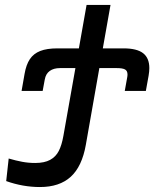

<svg xmlns="http://www.w3.org/2000/svg" viewBox="-20 -745 640 774"><path d="M5 -15 15 -106Q44 -97.5 69.2 -92.8Q94.5 -88 122 -88Q159 -88 182 -100.5Q205 -113 217 -136.5Q229 -160 235.5 -197L284 -470.5H222Q196.5 -470.5 180.5 -459Q164.5 -447.5 160.5 -424.5L152 -378.5H67L79 -447Q85.5 -484.5 100.5 -506.8Q115.5 -529 142.2 -539.5Q169 -550 211.5 -550H298L329 -725H425.5L394.5 -550H478Q532 -550 557 -530.5Q582 -511 582 -470.5Q582 -457 579 -439.5L568 -378.5H483L492.5 -431.5Q494 -439 494 -444.5Q494 -459.5 484 -465Q474 -470.5 451 -470.5H380.5L326 -161Q310.5 -73.5 265 -32.2Q219.5 9 141 9Q72.5 9 5 -15Z"/></svg>

Font: JuliaMono Medium
Style: Italic
Weight: 500
Italic angle: -9°
Monospace: yes
Designer: cormullion
Foundry: corm
Version: Version 0.054; ttfautohint (v1.8.4)